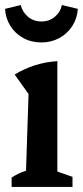

<svg xmlns="http://www.w3.org/2000/svg" viewBox="-22 -740 328 760"><path d="M24 0V-37Q36 -45 50 -52Q64 -59 81 -64L91 -368L36 -445Q74 -468 116 -481.5Q158 -495 205 -498V-61L265 -40V0ZM142 -572Q102 -572 70 -589.5Q38 -607 19 -637.5Q0 -668 -2 -705L60 -720Q67 -692 89 -673.5Q111 -655 142 -655Q173 -655 195 -673.5Q217 -692 223 -720L286 -705Q284 -668 264.5 -637.5Q245 -607 213 -589.5Q181 -572 142 -572Z"/></svg>

Font: Piazzolla SemiBold
Style: Regular
Weight: 600
Designer: Juan Pablo del Peral
Foundry: Huerta Tipografica
Version: Version 1.330